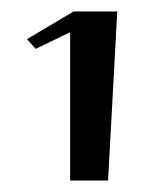

<svg xmlns="http://www.w3.org/2000/svg" viewBox="-20 -726 277 334"><path d="M184 -706H108L27 -658L42 -641L102 -670V-412H168Z"/></svg>

Font: Original Surfer
Style: Regular
Weight: 400
Designer: Astigmatic (AOETI)
Foundry: Astigmatic (AOETI)
Version: Version 1.001